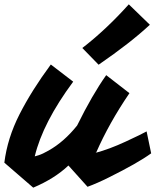

<svg xmlns="http://www.w3.org/2000/svg" viewBox="-70 -837 716 884"><path d="M245 -75Q182 -15 83 27L-50 -88Q-36 -201 20 -311Q76 -421 164 -540L267 -461Q127 -272 90 -117Q91 -117 108.5 -122.5Q126 -128 154 -144Q225 -184 285 -259Q355 -401 419 -491L526 -408Q432 -270 373 -135L369 -133Q433 -150 508.5 -185Q584 -220 605 -232L626 -131Q564 -86 431 -20Q377 7 333 23ZM620 -723Q531 -640 384 -539L309 -616Q418 -700 523 -817Z"/></svg>

Font: Vampiro One
Style: Regular
Weight: 400
Designer: Riccardo De Franceschi
Foundry: Sorkin Type Co.
Version: Version 1.002